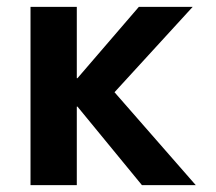

<svg xmlns="http://www.w3.org/2000/svg" viewBox="-20 -540 630 560"><path d="M206 -312 385 -520H542L314 -271L551 0H394L206 -229H204V0H69V-520H204V-312Z"/></svg>

Font: M PLUS 1p
Style: Bold
Weight: 700
Version: Version 1.062